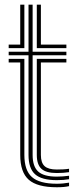

<svg xmlns="http://www.w3.org/2000/svg" viewBox="-20 -790 331 818"><path d="M222 -22.5Q157.5 -22.5 129.5 -47.5Q101.5 -72.5 101.5 -130V-554.5H17V-569.5H101.5V-770H119V-569.5H262.8V-554.5H119V-130Q119 -80.5 142.9 -59Q166.8 -37.5 222 -37.5Q235 -37.5 247.9 -38.5Q260.8 -39.5 274.2 -41.2V-26.5Q263.2 -24.5 250.2 -23.5Q237.2 -22.5 222 -22.5ZM222 7.8Q138.8 7.8 102.5 -24.2Q66.2 -56.2 66.2 -130V-524H17V-539.2H83.8V-130Q83.8 -64.2 115.9 -35.8Q148 -7.2 222 -7.2Q236.2 -7.2 249.2 -8.5Q262.2 -9.8 274.2 -11.8V3Q254 7.8 222 7.8ZM222 -52.8Q176.2 -52.8 156.5 -70.8Q136.8 -88.8 136.8 -130V-539.2H262.8V-524H154.2V-130Q154.2 -96.5 170.1 -82.1Q186 -67.8 222 -67.8Q234.8 -67.8 248 -68.4Q261.2 -69 274.2 -71V-56.5Q262.5 -54.8 249.4 -53.8Q236.2 -52.8 222 -52.8ZM17 -585V-600H66.2V-770H83.8V-585ZM136.8 -585V-770H154.2V-600H262.8V-585Z"/></svg>

Font: Big Shoulders Inline Text Thin Medium
Style: Regular
Weight: 500
Version: Version 2.002